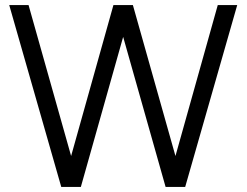

<svg xmlns="http://www.w3.org/2000/svg" viewBox="-20 -740 976 760"><path d="M222.5 0 16.5 -720H93L261.5 -122.5L429 -720H506L674.5 -122.5L842 -720H919L713 0H635.5L467.5 -594L300 0Z"/></svg>

Font: Vela Sans
Style: Regular
Weight: 400
Designer: Principal design: Mikhail Sharanda - project Manrope.
Design modification: Ravid Balaliev
Foundry: Mikhail Sharanda
Version: Version 1.001;August 23, 2023;FontCreator 14.0.0.2901 64-bit